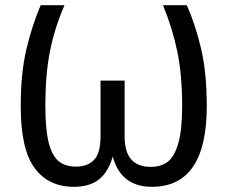

<svg xmlns="http://www.w3.org/2000/svg" viewBox="-20 -709 878 741"><path d="M778 -299Q778 12 566 12Q447 12 415 -105Q399 -47 363 -17.5Q327 12 265 12Q167 12 113.5 -60.5Q60 -133 60 -299Q60 -427 82 -519.5Q104 -612 137 -689H229Q191 -602 173 -512Q155 -422 155 -302Q155 -214 167 -162.5Q179 -111 204.5 -88.5Q230 -66 273 -66Q319 -66 343.5 -92.5Q368 -119 368 -181V-398H461V-181Q461 -65 562 -65Q601 -65 627 -84.5Q653 -104 668 -155.5Q683 -207 683 -300Q683 -419 664.5 -509Q646 -599 609 -689H701Q734 -615 756 -521.5Q778 -428 778 -299Z"/></svg>

Font: Fira GO
Style: Regular
Weight: 400
Designer: Carrois Corporate
Foundry: Carrois Corporate GbR
Version: Version 0.300